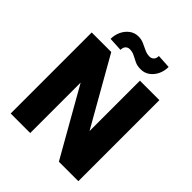

<svg xmlns="http://www.w3.org/2000/svg" viewBox="-244 -1046 1191 1191"><g transform="rotate(45 351.0 -451.0)"><path d="M647.9 -710.9V0H477.1L225.6 -442.4V0H54.2V-710.9H225.6L477.1 -268.6V-710.9ZM452.1 -902.3 543 -897Q543 -861.3 528.6 -831.1Q514.2 -800.8 488.8 -782.2Q463.4 -763.7 430.2 -763.7Q399.9 -763.7 378.7 -773.9Q357.4 -784.2 338.1 -794.4Q318.8 -804.7 293.9 -804.7Q278.8 -804.7 267.8 -793.9Q256.8 -783.2 256.8 -760.7L165 -765.6Q165 -800.3 179.4 -830.8Q193.8 -861.3 219.2 -880.1Q244.6 -898.9 277.8 -898.9Q303.2 -898.9 325.2 -888.9Q347.2 -878.9 368.7 -868.7Q390.1 -858.4 413.6 -858.4Q429.2 -858.4 440.7 -869.1Q452.1 -879.9 452.1 -902.3Z"/></g></svg>

Font: Vazirmatn UI Black
Style: Regular
Weight: 900
Designer: Saber Rastikerdar
Foundry: Saber Rastikerdar
Version: Version 33.003